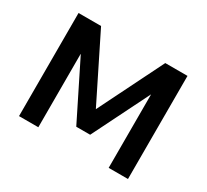

<svg xmlns="http://www.w3.org/2000/svg" viewBox="-140 -921 1224 1137"><g transform="rotate(30 471.5 -352.5)"><path d="M99 0V-705H253L473 -262H472L692 -705H844V0H712V-501H711L519 -115H424L232 -501H231V0Z"/></g></svg>

Font: Nunito Sans 7pt
Style: Bold
Weight: 700
Designer: Vernon Adams
Foundry: Vernon Adams
Version: Version 3.101;gftools[0.9.27]